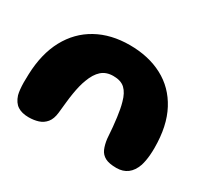

<svg xmlns="http://www.w3.org/2000/svg" viewBox="-101 -632 884 809"><g transform="rotate(30 341.0 -227.5)"><path d="M107 11Q74 11 53.2 -2.5Q32.5 -16 22.5 -47Q19.5 -58.5 18 -73.2Q16.5 -88 16.2 -106.2Q16 -124.5 17 -146Q20.5 -247.5 59.2 -319Q98 -390.5 166.2 -428.2Q234.5 -466 325.5 -466Q417 -466 486 -429.5Q555 -393 593.2 -321Q631.5 -249 631.5 -142.5Q631.5 -124.5 630.2 -108.8Q629 -93 626.5 -79.5Q624 -66 620.5 -54.5Q609 -21.5 587.2 -5.2Q565.5 11 534 11Q498.5 11 479.2 0.8Q460 -9.5 451.5 -29Q443 -48.5 439.5 -76Q437.5 -107 435.2 -131.5Q433 -156 430.2 -175.5Q427.5 -195 424.5 -211.5Q421.5 -228 417 -243.5Q407 -281 387.2 -299.8Q367.5 -318.5 330.5 -318.5Q295.5 -318.5 273.5 -298.8Q251.5 -279 238 -242Q231.5 -225.5 227 -207Q222.5 -188.5 219 -167.2Q215.5 -146 213 -121.5Q210.5 -97 207.5 -69.5Q204 -37.5 189.5 -20Q175 -2.5 153.8 4.2Q132.5 11 107 11Z"/></g></svg>

Font: Gluten SemiBold
Style: Regular
Weight: 600
Designer: Tyler Finck
Foundry: Etcetera Type Company
Version: Version 1.300